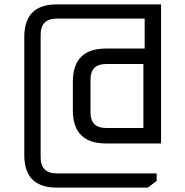

<svg xmlns="http://www.w3.org/2000/svg" viewBox="-20 -710 840 870"><path d="M90.1 -7.2V-542.8Q90.1 -690 236.6 -690H709.8V-60H460.3Q310.1 -60 310.1 -210.2V-339.8Q310.1 -490 460.3 -490H635.6V-625.6H236.9Q164.2 -625.6 164.2 -552.7V2.7Q164.2 75.6 236.9 75.6H689.8V110.1L649.7 140H236.6Q90.1 140 90.1 -7.2ZM390.1 -200.2Q390.1 -130.1 460.2 -130.1H629.8V-419.9H460.2Q390.1 -419.9 390.1 -349.8Z"/></svg>

Font: Oxanium ExtraLight
Style: Regular
Weight: 200
Designer: Severin Meyer
Version: Version 2.000